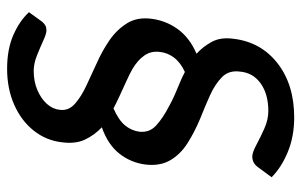

<svg xmlns="http://www.w3.org/2000/svg" viewBox="-170 -596 828 527"><g transform="rotate(-90 243.5 -332.0)"><path d="M185 62Q133 62 90.5 44.5Q48 27 21 0L49 -38Q60 -53 78 -53Q89 -53 109.5 -42Q130 -31 154.5 -20Q179 -9 203 -9Q249 -9 278.5 -30Q308 -51 311 -87Q315 -117 296 -136Q277 -155 246 -169Q215 -183 182 -196Q146 -211 115 -230.5Q84 -250 67.5 -278.5Q51 -307 56 -347Q61 -386 85.5 -417.5Q110 -449 158 -466Q136 -487 124 -513Q112 -539 117 -576Q122 -619 149 -653Q176 -687 220 -706.5Q264 -726 319 -726Q372 -726 411 -709Q450 -692 474 -666L448 -630Q443 -624 437.5 -621Q432 -618 424 -618Q415 -618 396.5 -626.5Q378 -635 355.5 -644Q333 -653 313 -653Q284 -653 260.5 -643Q237 -633 222.5 -617Q208 -601 206 -581Q203 -557 223 -539.5Q243 -522 273.5 -508Q304 -494 334 -480Q368 -465 397 -445Q426 -425 443.5 -397Q461 -369 456 -330Q451 -290 427.5 -257.5Q404 -225 360 -206Q379 -189 392.5 -164.5Q406 -140 401 -104Q392 -29 333.5 16.5Q275 62 185 62ZM310 -238Q336 -250 349.5 -268Q363 -286 365 -307Q368 -331 355 -349.5Q342 -368 318 -382Q306 -389 285 -398.5Q264 -408 242.5 -418Q221 -428 210 -434Q178 -420 163.5 -402.5Q149 -385 146 -363Q143 -335 163.5 -316.5Q184 -298 215 -282Q231 -273 247 -266Q263 -259 279 -252.5Q295 -246 310 -238Z"/></g></svg>

Font: Aleo Medium
Style: Italic
Weight: 500
Italic angle: -7°
Designer: Alessio Laiso
Foundry: Alessio Laiso
Version: Version 2.001;gftools[0.9.29]